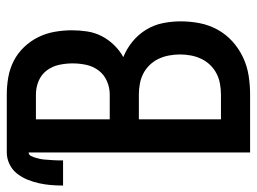

<svg xmlns="http://www.w3.org/2000/svg" viewBox="-158 -658 775 580"><g transform="rotate(-90 230.0 -367.5)"><path d="M60 0V-669Q53 -669 49.5 -662Q46 -655 44 -648Q42 -641 40.5 -634.5Q39 -628 38.5 -621Q38 -614 37.5 -607Q37 -600 36.5 -593Q36 -586 36 -579Q36 -572 36 -565H-40Q-40 -583 -38.5 -601.5Q-37 -620 -33 -638Q-29 -656 -22 -673Q-15 -690 -3.5 -704.5Q8 -719 25 -727Q42 -735 60 -735H235Q261 -735 287 -730.5Q313 -726 336.5 -714Q360 -702 378.5 -682.5Q397 -663 408.5 -639.5Q420 -616 424.5 -590Q429 -564 429 -538Q429 -515 425.5 -492Q422 -469 411.5 -448.5Q401 -428 384.5 -411Q368 -394 348 -383Q373 -373 394.5 -355.5Q416 -338 430.5 -314.5Q445 -291 450.5 -264Q456 -237 456 -210Q456 -181 450.5 -152.5Q445 -124 431 -98.5Q417 -73 395.5 -53.5Q374 -34 347.5 -21.5Q321 -9 292.5 -4.5Q264 0 235 0ZM160 -424H235Q256 -424 275.5 -432.5Q295 -441 307.5 -457.5Q320 -474 324.5 -494.5Q329 -515 329 -536Q329 -557 324.5 -577.5Q320 -598 307.5 -614.5Q295 -631 275.5 -639Q256 -647 235 -647H160ZM160 -88H235Q251 -88 267.5 -91Q284 -94 298.5 -101.5Q313 -109 324.5 -121Q336 -133 343 -148Q350 -163 353 -179Q356 -195 356 -212Q356 -228 353 -244.5Q350 -261 343 -276Q336 -291 324.5 -303Q313 -315 298.5 -322.5Q284 -330 267.5 -333Q251 -336 235 -336H160Z"/></g></svg>

Font: Iosevka Semibold
Style: Regular
Weight: 600
Monospace: yes
Designer: Belleve Invis
Foundry: Belleve Invis
Version: Version 33.2.3; ttfautohint (v1.8.4)